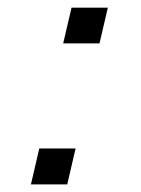

<svg xmlns="http://www.w3.org/2000/svg" viewBox="-20 -486 371 506"><path d="M146.5 -371.6 168.5 -465.8H264.2L242.2 -371.6ZM61.5 0 83.5 -94.7H179.2L157.2 0Z"/></svg>

Font: Acari Sans
Style: Italic
Weight: 400
Italic angle: -13°
Designer: Alfredo Marco Pradil and Stefan Peev
Foundry: Hanken Design Co.
Version: Version 1.045;January 11, 2019;FontCreator 11.5.0.2425 64-bi